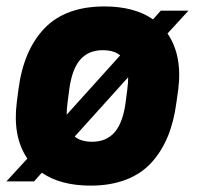

<svg xmlns="http://www.w3.org/2000/svg" viewBox="-39 -563 615 596"><path d="M175.8 -284.2 170.9 -246.1Q168 -225.1 168 -207L334 -391.1Q314.9 -407.2 279.8 -407.2Q235.4 -407.2 209.7 -377.4Q184.1 -347.7 175.8 -284.2ZM247.1 -123Q291.5 -123 317.1 -152.8Q342.8 -182.6 351.1 -246.1L356 -284.2Q358.9 -305.7 358.9 -323.2L192.9 -139.2Q211.9 -123 247.1 -123ZM90.8 -26.9 66.9 0H-19L45.9 -70.8Q-0.5 -138.7 13.2 -246.1L18.1 -284.2Q33.7 -406.7 98.9 -474.9Q164.1 -543 285.2 -543Q377.9 -543 436 -502.9L460 -529.8H545.9L481 -459Q527.8 -390.6 514.2 -284.2L508.8 -246.1Q501 -186 481.9 -139.6Q462.9 -93.3 431.2 -58.3Q399.4 -23.4 351.6 -5.1Q303.7 13.2 242.2 13.2Q148.9 13.2 90.8 -26.9Z"/></svg>

Font: Cooper Hewitt
Style: Bold Italic
Weight: 712
Designer: Village Type and Design LLC
Foundry: Cooper Hewitt Smithsonian Design Museum
Version: 1.000